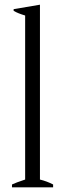

<svg xmlns="http://www.w3.org/2000/svg" viewBox="-20 -797 268 817"><path d="M31 -12C31 -12 31 0 31 0C31 0 206 0 206 0C206 0 206 -12 206 -12C189 -21 170 -28 150 -33C150 -33 150 -777 150 -777C150 -777 38 -758 38 -758C38 -758 38 -751 38 -751C51 -743 67 -737 87 -731C87 -731 87 -33 87 -33C60 -24 41 -17 31 -12Z"/></svg>

Font: BUSH 25 TRIRONG
Style: Regular
Weight: 400
Designer: Katatrad Team
Foundry: CadsonDemak